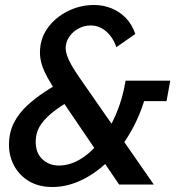

<svg xmlns="http://www.w3.org/2000/svg" viewBox="-20 -739 724 769"><path d="M190 10Q136 10 97.5 -12.5Q59 -35 37.5 -73.5Q16 -112 16 -159Q16 -208 35.5 -246.5Q55 -285 88 -315.5Q121 -346 161.5 -372.5Q202 -399 244 -424L295 -355Q242 -327 203.5 -299Q165 -271 144 -240.5Q123 -210 123 -171Q123 -126 150 -101Q177 -76 216 -76Q259 -76 301 -101Q343 -126 380 -172Q417 -218 444 -280Q471 -342 483 -416H578Q559 -319 519.5 -240.5Q480 -162 426 -106Q372 -50 311.5 -20Q251 10 190 10ZM212 -361Q187 -398 171 -427Q155 -456 147.5 -480.5Q140 -505 140 -528Q140 -583 170 -625.5Q200 -668 250 -693.5Q300 -719 357 -719Q394 -719 427 -705.5Q460 -692 484.5 -666.5Q509 -641 522 -603L446 -550Q433 -589 405.5 -613Q378 -637 343 -637Q317 -637 294 -624.5Q271 -612 257 -591Q243 -570 243 -546Q243 -533 248.5 -516.5Q254 -500 267 -477Q280 -454 304 -420L596 0H457ZM494 -416H662L647 -334H479Z"/></svg>

Font: Raleway Thin SemiBold
Style: Italic
Weight: 600
Italic angle: -12°
Version: Version 4.026